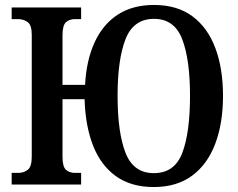

<svg xmlns="http://www.w3.org/2000/svg" viewBox="-20 -744 961 774"><path d="M600 10Q508 10 447 -34Q386 -78 355 -157.5Q324 -237 321 -344H232V-112Q232 -72 246 -59.5Q260 -47 283 -47H307V0H27V-47H53Q76 -47 92 -59.5Q108 -72 108 -112V-604Q108 -643 91.5 -655Q75 -667 52 -667H27V-714H307V-667H283Q260 -667 246 -654.5Q232 -642 232 -602V-402H323Q328 -500 361 -572.5Q394 -645 454 -684.5Q514 -724 601 -724Q694 -724 755.5 -678.5Q817 -633 848 -550.5Q879 -468 879 -358Q879 -247 847.5 -164Q816 -81 754 -35.5Q692 10 600 10ZM600 -46Q684 -46 715 -128Q746 -210 746 -358Q746 -504 714.5 -586Q683 -668 601 -668Q518 -668 486 -586Q454 -504 454 -358Q454 -210 486 -128Q518 -46 600 -46Z"/></svg>

Font: Noto Serif Condensed SemiBold
Style: Regular
Weight: 600
Width: 3
Designer: Monotype Design Team
Foundry: Monotype Imaging Inc.
Version: Version 2.013